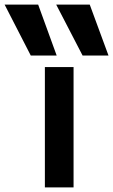

<svg xmlns="http://www.w3.org/2000/svg" viewBox="-113 -810 489 830"><path d="M20 -570 -93 -790H52L132 -570ZM244 -570 130 -790H275L356 -570ZM81 0V-520H205V0Z"/></svg>

Font: M PLUS 2 SemiBold
Style: Regular
Weight: 600
Designer: Coji Morishita
Foundry: UNDERFOREST DESIGN
Version: Version 1.001